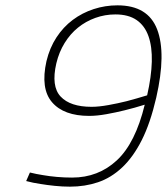

<svg xmlns="http://www.w3.org/2000/svg" viewBox="-20 -690 625 719"><path d="M92 -44Q116 -38 142 -34Q165 -30 193 -27.5Q221 -25 250 -25Q348 -25 417.5 -89.5Q487 -154 522 -298Q484 -286 447 -277Q415 -269 379 -262.5Q343 -256 314 -256Q219 -256 175 -307Q131 -358 154 -461Q166 -511 191.5 -550Q217 -589 252.5 -615.5Q288 -642 331 -656Q374 -670 420 -670Q534 -670 568.5 -580Q603 -490 565 -324Q543 -229 511 -165.5Q479 -102 437.5 -63Q396 -24 347 -7.5Q298 9 242 9Q214 9 185 6Q156 3 132 -1Q104 -5 78 -12ZM323 -290Q350 -290 386 -296.5Q422 -303 454 -311Q492 -321 531 -333Q547 -403 548.5 -459Q550 -515 536 -554.5Q522 -594 491.5 -615Q461 -636 412 -636Q373 -636 337 -623Q301 -610 272 -586.5Q243 -563 222 -529Q201 -495 191 -453Q171 -367 207 -328.5Q243 -290 323 -290Z"/></svg>

Font: Panefresco 1wt
Style: Italic
Weight: 250
Version: Version 1.000